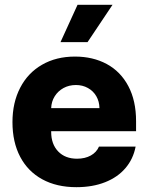

<svg xmlns="http://www.w3.org/2000/svg" viewBox="-20 -774 622 804"><path d="M32.2 -262.7Q32.2 -344.2 64.5 -406.5Q96.7 -468.8 156 -502.9Q215.3 -537.1 293.9 -537.1Q369.1 -537.1 427 -505.9Q484.9 -474.6 517.3 -413.6Q549.8 -352.5 549.8 -266.6V-224.6H194.3V-221.7Q194.3 -170.4 223.6 -139.9Q252.9 -109.4 302.7 -109.4Q335.9 -109.4 360.1 -122.8Q384.3 -136.2 394.5 -160.2H547.9Q538.1 -108.4 505.4 -70.1Q472.7 -31.7 420.2 -11Q367.7 9.8 299.8 9.8Q217.3 9.8 157 -23.2Q96.7 -56.2 64.5 -117.4Q32.2 -178.7 32.2 -262.7ZM396.5 -321.3Q396 -349.1 383.3 -371.1Q370.6 -393.1 348.1 -405.5Q325.7 -418 297.9 -418Q269 -418 245.8 -405.3Q222.7 -392.6 209 -370.6Q195.3 -348.6 194.3 -321.3ZM304.7 -753.9H451.2L346.7 -597.7H233.4Z"/></svg>

Font: Pretendard ExtraBold
Style: Regular
Weight: 800
Designer: Base glyphs from Inter by Rasmus Andersson; Hangeul glyphs from Noto Sans CJK(Source Han Sans) by Jang Soo-young and Kan
Foundry: Kil Hyung-jin
Version: Version 1.309